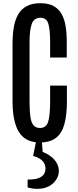

<svg xmlns="http://www.w3.org/2000/svg" viewBox="-20 -889 494 1212"><path d="M231.9 10.3Q169.4 10.3 131.3 -20Q93.3 -50.3 76.2 -108.6Q59.1 -167 59.1 -250V-611.3Q59.1 -668.5 66.9 -715.6Q74.7 -762.7 94.2 -797.1Q113.8 -831.5 147.9 -850.1Q182.1 -868.7 235.4 -868.7Q285.2 -868.7 317.4 -851.3Q349.6 -834 368.2 -801.8Q386.7 -769.5 394 -724.9Q401.4 -680.2 401.4 -626V-525.9H296.4V-624.5Q296.4 -701.2 285.2 -739Q273.9 -776.9 235.4 -776.9Q194.3 -776.9 180.4 -737.8Q166.5 -698.7 166.5 -625V-247.1Q166.5 -188 171.9 -151.4Q177.2 -114.7 191.7 -97.9Q206.1 -81.1 232.4 -81.1Q271.5 -81.1 283.9 -120.1Q296.4 -159.2 296.4 -247.6V-348.6H402.3V-248.5Q402.3 -163.6 386.7 -106Q371.1 -48.3 333.7 -19Q296.4 10.3 231.9 10.3ZM214.8 303.2Q184.6 303.2 154.3 293.9V244.6Q200.7 244.6 224.9 234.9Q249 225.1 258.1 209.2Q267.1 193.4 267.1 175.3Q267.1 142.1 243.2 122.1Q219.2 102.1 189 95.7L208.5 0H243.7L249.5 69.8Q301.3 90.8 326.4 122.8Q351.6 154.8 351.6 189Q351.6 219.2 334.7 245.4Q317.9 271.5 287.4 287.4Q256.8 303.2 214.8 303.2Z"/></svg>

Font: Antonio Medium
Style: Regular
Weight: 500
Designer: Vernon Adams
Foundry: Vernon Adams
Version: Version 1.002